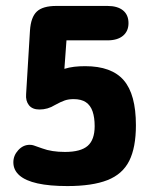

<svg xmlns="http://www.w3.org/2000/svg" viewBox="-20 -616 520 647"><path d="M204 -480H342Q376 -480 394.5 -495.5Q413 -511 413 -538Q413 -566 394.5 -581Q376 -596 342 -596H170Q124 -596 104 -577Q84 -558 81 -513L68 -299Q66 -276 77.5 -261.5Q89 -247 113 -247Q141 -247 165 -262Q185 -273 198 -277.5Q211 -282 228 -282Q254 -282 269.5 -271.5Q285 -261 292 -240.5Q299 -220 299 -191Q299 -145 275.5 -124.5Q252 -104 199 -104Q154 -104 122 -116Q99 -124 93.5 -126Q88 -128 80 -128Q58 -128 41.5 -110Q25 -92 25 -69Q25 -43 45.5 -25Q66 -7 106.5 2Q147 11 207 11Q291 11 342 -9Q393 -29 415.5 -74Q438 -119 438 -194Q438 -298 397 -345.5Q356 -393 267 -393Q247 -393 230 -391Q213 -389 197 -384Z"/></svg>

Font: Beiruti ExtraBold
Style: Regular
Weight: 800
Designer: Arlette Boutros
Foundry: Boutros
Version: Version 1.41